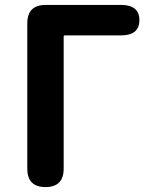

<svg xmlns="http://www.w3.org/2000/svg" viewBox="-20 -761 625 781"><path d="M165 0Q91 0 91 -75V-666Q91 -741 166 -741H472Q547 -741 547 -679Q547 -617 472 -617H244Q239 -617 239 -612V-75Q239 0 165 0Z"/></svg>

Font: Resource Han Rounded KR
Style: Bold
Weight: 700
Designer: Cyano Hao (round all glyphs); Ryoko NISHIZUKA 西塚涼子 (kana, bopomofo & ideographs); Paul D. Hunt (Latin, Greek & Cyrillic)
Foundry: Cyano Hao
Version: 0.990